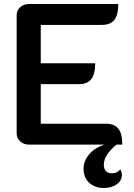

<svg xmlns="http://www.w3.org/2000/svg" viewBox="-20 -720 669 956"><path d="M579 123Q582 128 584.5 136.5Q587 145 587 151Q587 179 561.5 197.5Q536 216 497 216Q452 216 424 190Q396 164 396 120Q396 82 423 49.5Q450 17 499 0H124Q98 0 80.5 -16Q63 -32 63 -56V-645Q63 -668 80.5 -684Q98 -700 124 -700H569Q569 -646 549.5 -621Q530 -596 487 -596H183V-405H454Q454 -351 434.5 -326Q415 -301 373 -301H183V-104H508Q550 -104 569.5 -79Q589 -54 589 0H560Q528 27 512.5 51Q497 75 497 101Q497 121 507.5 132Q518 143 537 143Q564 143 579 123Z"/></svg>

Font: K2D SemiBold
Style: Regular
Weight: 600
Designer: Katatrad Aksorn Co.,Ltd.
Foundry: Cadson Demak Co.,Ltd.
Version: Version 1.000; ttfautohint (v1.6)